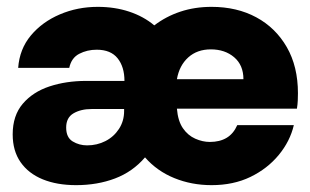

<svg xmlns="http://www.w3.org/2000/svg" viewBox="-20 -528 903 560"><path d="M202 12Q146 12 104.5 -5Q63 -22 40 -55Q17 -88 17 -136Q17 -191 46.5 -225.5Q76 -260 124.5 -276Q173 -292 231 -292H343Q343 -333 323 -358Q303 -383 262 -383Q234 -383 211 -371Q188 -359 182 -330H33Q37 -385 70 -424.5Q103 -464 154.5 -486Q206 -508 265 -508Q315 -508 357 -494Q399 -480 430 -454Q464 -480 506 -494Q548 -508 597 -508Q671 -508 727.5 -477.5Q784 -447 816.5 -390.5Q849 -334 849 -256Q849 -246 848.5 -234.5Q848 -223 846 -211H496Q499 -175 513.5 -154Q528 -133 549.5 -123.5Q571 -114 592 -114Q621 -114 641 -126Q661 -138 672 -163H837Q826 -116 793 -76Q760 -36 710.5 -12Q661 12 597 12Q539 12 488.5 -8.5Q438 -29 403 -69Q367 -27 315.5 -7.5Q264 12 202 12ZM234 -104Q263 -104 287.5 -116.5Q312 -129 327 -152Q342 -175 342 -204V-210H247Q216 -210 194.5 -197.5Q173 -185 173 -156Q173 -127 192 -115.5Q211 -104 234 -104ZM496 -297H690Q690 -338 663 -361Q636 -384 595 -384Q555 -384 529 -360.5Q503 -337 496 -297Z"/></svg>

Font: Rethink Sans ExtraBold
Style: Regular
Weight: 800
Designer: The Rethink Sans project authors (Hans Thiessen). DM Sans designed by Colophon Foundry.
Foundry: Rethink Communications LLC
Version: Version 1.001